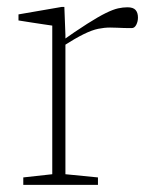

<svg xmlns="http://www.w3.org/2000/svg" viewBox="-20 -520 428 540"><path d="M338.5 -499.5Q354.5 -499.5 361.2 -492Q368 -484.5 368 -470.5Q368 -459.5 363.2 -450.2Q358.5 -441 350.5 -441Q340 -441 329.8 -441.2Q319.5 -441.5 309.8 -442Q300 -442.5 289.5 -442.5Q273.5 -442.5 256.2 -439Q239 -435.5 215.5 -424Q192 -412.5 156 -389.5L145 -398.5Q193.5 -433 225.5 -453.2Q257.5 -473.5 278 -483.5Q298.5 -493.5 312.2 -496.5Q326 -499.5 338.5 -499.5ZM164 -421.5V-30L255.5 -21V0H45.5V-21L127 -30V-448Q120.5 -449 105 -451.2Q89.5 -453.5 70 -456.5Q50.5 -459.5 32 -462.5V-479.5L153.5 -500.5H161Z"/></svg>

Font: Newsreader 9pt ExtraLight
Style: Regular
Weight: 250
Designer: Hugues Gentile
Foundry: Production Type
Version: Version 1.003